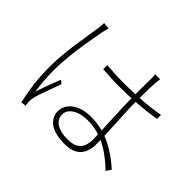

<svg xmlns="http://www.w3.org/2000/svg" viewBox="-161 -1028 1322 1322"><g transform="rotate(45 500.0 -367.5)"><path d="M405 -573Q447 -569 487 -567Q527 -565 571 -565Q660 -565 747.5 -571.5Q835 -578 909 -592V-553Q828 -539 741 -532.5Q654 -526 568 -526Q526 -526 487.5 -528Q449 -530 405 -533ZM731 -761Q729 -745 727.5 -731.5Q726 -718 725 -704Q724 -684 723.5 -655.5Q723 -627 722.5 -597Q722 -567 722 -542Q722 -494 724.5 -438.5Q727 -383 730 -326.5Q733 -270 735 -218.5Q737 -167 737 -126Q737 -102 730.5 -77Q724 -52 707 -29.5Q690 -7 660 6.5Q630 20 582 20Q484 20 436 -15.5Q388 -51 388 -109Q388 -144 410 -174.5Q432 -205 474.5 -223.5Q517 -242 581 -242Q638 -242 688 -229Q738 -216 782 -193.5Q826 -171 864.5 -143Q903 -115 936 -85L912 -49Q864 -95 813 -131Q762 -167 704 -188Q646 -209 577 -209Q510 -209 467.5 -181.5Q425 -154 425 -112Q425 -68 464.5 -42.5Q504 -17 569 -17Q620 -17 648 -33Q676 -49 687 -76.5Q698 -104 698 -141Q698 -168 696 -216.5Q694 -265 691 -322.5Q688 -380 686 -437Q684 -494 684 -540Q684 -588 684 -630.5Q684 -673 685 -703Q685 -716 685 -732Q685 -748 683 -761ZM233 -757Q231 -750 228.5 -742Q226 -734 224 -725Q222 -716 220 -707Q214 -673 206.5 -632Q199 -591 192 -546.5Q185 -502 180 -457.5Q175 -413 172 -370.5Q169 -328 169 -291Q169 -238 172.5 -192.5Q176 -147 184 -93Q192 -120 204 -153.5Q216 -187 228.5 -219.5Q241 -252 251 -276L275 -257Q265 -228 250 -188Q235 -148 222 -110.5Q209 -73 204 -50Q202 -40 201 -28Q200 -16 201 -6Q202 1 203 9.5Q204 18 205 23L168 27Q154 -29 143 -108Q132 -187 132 -288Q132 -342 137.5 -402Q143 -462 151.5 -520.5Q160 -579 168 -629Q176 -679 181 -711Q183 -726 184 -738.5Q185 -751 185 -762Z"/></g></svg>

Font: Noto Sans TC ExtraLight
Style: Regular
Weight: 250
Designer: Ryoko NISHIZUKA  (kana, bopomofo & ideographs); Paul D. Hunt (Latin, Greek & Cyrillic); Sandoll Communications , Soo-you
Foundry: Adobe
Version: Version 2.004-H2;hotconv 1.0.118;makeotfexe 2.5.65603